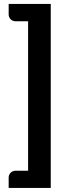

<svg xmlns="http://www.w3.org/2000/svg" viewBox="-20 -796 356 974"><path d="M237.5 157.5H24V104.5Q24 90.5 34 80.2Q44 70 60 70H122.5V-688H60Q44 -688 34 -698.2Q24 -708.5 24 -722.5V-776H237.5Z"/></svg>

Font: Lato 2
Style: Regular
Weight: 800
Designer: Lukasz Dziedzic with Adam Twardoch and Botio Nikoltchev
Foundry: tyPoland Lukasz Dziedzic
Version: Version 2.015; 2015-08-06; http://www.latofonts.com/